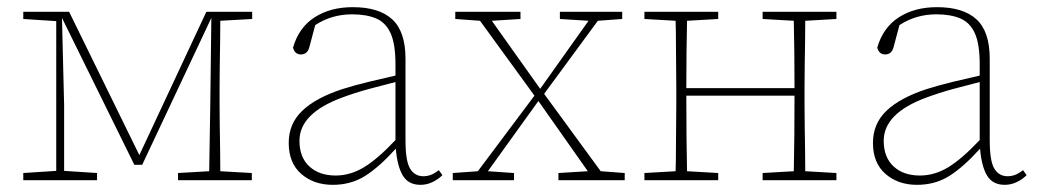

<svg xmlns="http://www.w3.org/2000/svg" viewBox="-20 -503 2905 536"><path d="M45 0V-20L137 -26V-444L45 -450V-470H173L369 -70L556 -470H684V-450L595 -445Q595 -419 594.5 -386Q594 -353 593.5 -319.5Q593 -286 593 -260V-210Q593 -184 593.5 -151Q594 -118 594.5 -84.5Q595 -51 595 -25L683 -20V0H477V-20L564 -25L567 -210L570 -453L377 -43H355L153 -453L159 -210V-26L251 -20V0Z M1154 13Q1120 13 1104.5 -13Q1089 -39 1085 -88Q1039 -37 999.5 -12Q960 13 909 13Q856 13 821 -17.5Q786 -48 786 -104Q786 -158 824 -194Q862 -230 935 -254Q973 -266 1011 -275Q1049 -284 1084 -292V-324Q1084 -380 1070.5 -410Q1057 -440 1030 -451.5Q1003 -463 963 -463Q906 -463 860 -433L844 -373Q839 -351 820 -351Q803 -351 798 -370Q814 -426 858 -454.5Q902 -483 965 -483Q1038 -483 1075 -449Q1112 -415 1112 -339V-112Q1112 -53 1125 -32Q1138 -11 1162 -11Q1172 -11 1182 -14.5Q1192 -18 1205 -28L1215 -14Q1203 -2 1187 5.5Q1171 13 1154 13ZM816 -110Q816 -64 843.5 -38.5Q871 -13 917 -13Q958 -13 996 -36Q1034 -59 1084 -112V-274Q1048 -265 1009.5 -254.5Q971 -244 936 -231Q816 -187 816 -110Z M1543 -450V-470H1717V-450L1649 -445L1499 -241L1657 -25L1724 -20V0H1539V-20L1621 -25L1483 -221L1342 -25L1415 -20V0H1244V-20L1314 -25L1472 -236L1320 -445L1251 -450V-470H1433V-450L1353 -445L1488 -255L1623 -445Z M2109 -450V-470H2315V-450L2228 -445Q2228 -419 2227.5 -386Q2227 -353 2226.5 -319.5Q2226 -286 2226 -260V-210Q2226 -184 2226.5 -151Q2227 -118 2227.5 -84.5Q2228 -51 2228 -25L2315 -20V0H2109V-20L2196 -25Q2197 -64 2197.5 -122.5Q2198 -181 2198 -236H1896Q1896 -178 1896.5 -120.5Q1897 -63 1898 -25L1985 -20V0H1779V-20L1866 -25Q1867 -51 1867 -84.5Q1867 -118 1867.5 -151Q1868 -184 1868 -210V-260Q1868 -286 1867.5 -319.5Q1867 -353 1867 -386Q1867 -419 1866 -445L1779 -450V-470H1985V-450L1898 -445Q1897 -408 1896.5 -354.5Q1896 -301 1896 -257H2198Q2198 -301 2197.5 -354.5Q2197 -408 2196 -445Z M2785 13Q2751 13 2735.5 -13Q2720 -39 2716 -88Q2670 -37 2630.5 -12Q2591 13 2540 13Q2487 13 2452 -17.5Q2417 -48 2417 -104Q2417 -158 2455 -194Q2493 -230 2566 -254Q2604 -266 2642 -275Q2680 -284 2715 -292V-324Q2715 -380 2701.5 -410Q2688 -440 2661 -451.5Q2634 -463 2594 -463Q2537 -463 2491 -433L2475 -373Q2470 -351 2451 -351Q2434 -351 2429 -370Q2445 -426 2489 -454.5Q2533 -483 2596 -483Q2669 -483 2706 -449Q2743 -415 2743 -339V-112Q2743 -53 2756 -32Q2769 -11 2793 -11Q2803 -11 2813 -14.5Q2823 -18 2836 -28L2846 -14Q2834 -2 2818 5.5Q2802 13 2785 13ZM2447 -110Q2447 -64 2474.5 -38.5Q2502 -13 2548 -13Q2589 -13 2627 -36Q2665 -59 2715 -112V-274Q2679 -265 2640.5 -254.5Q2602 -244 2567 -231Q2447 -187 2447 -110Z"/></svg>

Font: Source Serif Pro ExtraLight
Style: Regular
Weight: 200
Designer: Frank Grießhammer
Foundry: Adobe Systems Incorporated
Version: Version 3.001;hotconv 1.0.111;makeotfexe 2.5.65597